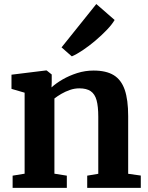

<svg xmlns="http://www.w3.org/2000/svg" viewBox="-20 -908 717 928"><path d="M99 -68.5V-460L35.5 -478.5V-547L202 -567.5H205.5L230 -548V-509.5L229 -485.5Q250 -505 282.2 -523.8Q314.5 -542.5 353 -554.8Q391.5 -567 432.5 -567Q493 -567 529.5 -544.8Q566 -522.5 582.8 -474.2Q599.5 -426 599.5 -347V-68L660.5 -59.5V0H401.5V-59L455 -68V-344Q455 -393.5 446.8 -423.5Q438.5 -453.5 418.5 -467.2Q398.5 -481 363.5 -481Q340 -481 317.8 -473.2Q295.5 -465.5 276.2 -454.2Q257 -443 243 -432V-68.5L303 -59V0H41V-59ZM326.5 -636 277.5 -679 445.5 -888.5 534 -811.5Q522 -790.5 496.8 -764Q471.5 -737.5 440.5 -711.2Q409.5 -685 379.5 -665Q349.5 -645 328 -636Z"/></svg>

Font: Merriweather 20pt
Style: Bold
Weight: 700
Version: Version 2.100